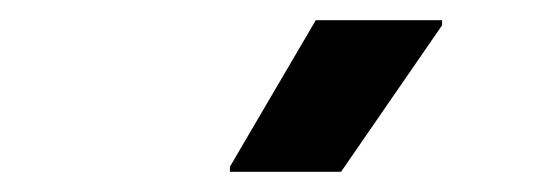

<svg xmlns="http://www.w3.org/2000/svg" viewBox="-20 -720 540 190"><path d="M207.5 -550V-555L292.5 -700H417.5V-695L317.5 -550Z"/></svg>

Font: Familjen Grotesk GF
Style: Bold Italic
Weight: 700
Designer: Anders Wikstroem, Jonas Baeckman, Matilda Gysing, Kristian Moeller
Foundry: Familjen STHML AB
Version: Version 2.000; Beta; Release 4; Build 6